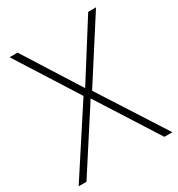

<svg xmlns="http://www.w3.org/2000/svg" viewBox="-172 -825 869 937"><g transform="rotate(-30 262.0 -357.0)"><path d="M526 0 288 -371 508 -714H464L265 -399L66 -714H21L239 -370L-2 0H42L263 -342L481 0Z"/></g></svg>

Font: Noto Sans Georgian ExtraLight
Style: Regular
Weight: 200
Designer: Monotype Design Team, Akaki Razmadze
Foundry: Google LLC
Version: Version 2.005